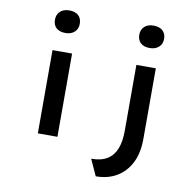

<svg xmlns="http://www.w3.org/2000/svg" viewBox="-101 -892 1212 1197"><g transform="rotate(10 504.5 -294.0)"><path d="M181 0V-527H305V0ZM242 -646Q204 -646 183.5 -664.5Q163 -683 163 -717Q163 -749 184 -769Q205 -789 242 -789Q279 -789 299.5 -770.5Q320 -752 320 -717Q320 -686 299 -666Q278 -646 242 -646ZM583 201 536 98Q599 98 637.5 74Q676 50 694 4Q712 -42 712 -109V-527H835V-80Q835 10 803 72.5Q771 135 714.5 168Q658 201 583 201ZM775 -645Q738 -645 717.5 -663.5Q697 -682 697 -716Q697 -748 718 -767.5Q739 -787 775 -787Q812 -787 833 -768.5Q854 -750 854 -716Q854 -684 832.5 -664.5Q811 -645 775 -645Z"/></g></svg>

Font: Lexend Peta Medium
Style: Regular
Weight: 500
Designer: Bonnie Shaver-Troup, Thomas Jockin
Foundry: Lexend
Version: Version 1.007